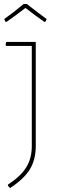

<svg xmlns="http://www.w3.org/2000/svg" viewBox="-20 -848 308 966"><path d="M8 -738 1 -752Q48 -785 99 -828H115Q181 -776 215 -752L208 -738H203Q157 -770 108 -808Q59 -770 13 -738ZM160 -637V-115Q160 -45 130.5 3.5Q101 52 31 98L20 87V81Q84 39 112 -6Q140 -51 140 -113V-617H12L8 -621L11 -637Z"/></svg>

Font: Alegreya Sans Thin
Style: Regular
Weight: 100
Designer: Juan Pablo del Peral
Foundry: Huerta Tipografica
Version: Version 2.007